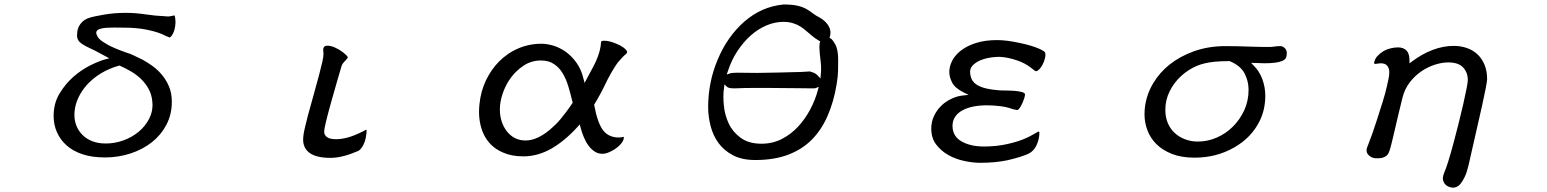

<svg xmlns="http://www.w3.org/2000/svg" viewBox="-20 -683 7040 874"><path d="M500 -557.6 545.9 -557.1Q605.5 -557.1 652.6 -546.9Q699.7 -536.6 723.6 -524.9Q725.1 -524.4 728.5 -522.5Q733.9 -519 737.8 -518.1Q744.1 -515.6 747.6 -514.2Q751 -512.7 752 -512.2Q758.8 -514.6 765.6 -526.9Q777.3 -546.9 778.8 -579.6Q778.8 -582 778.8 -584.5Q778.8 -599.1 774.9 -612.8Q771 -612.8 765.6 -611.3Q751.5 -607.9 745.1 -607.9Q738.8 -607.9 733.4 -608.9Q686.5 -610.8 641.6 -617.7Q597.2 -624.5 550.8 -624.5Q501.5 -624.5 455.1 -616.7Q432.1 -612.8 412.1 -608.6Q392.1 -604.5 377 -598.6Q361.8 -591.3 352.5 -581.5Q343.3 -571.8 338.4 -561.3Q333.5 -550.8 332 -540.3Q330.6 -529.8 330.6 -522Q330.6 -505.9 340.3 -494.1L342.8 -491.7Q354.5 -480 384.8 -465.8Q409.2 -455.1 461.4 -426.3L477.5 -417.5L460 -413.1Q431.2 -405.3 390.6 -385.3Q349.6 -364.7 313 -332.5Q276.4 -299.8 250.2 -255.9Q224.1 -211.9 224.1 -155.3Q224.1 -115.7 239 -81.5Q253.9 -47.4 282.7 -21.5Q311.5 4.4 355 19Q398.4 33.7 458.5 33.7Q518.6 33.7 574 15.6Q629.4 -2.4 671.4 -35.6Q712.9 -68.4 737.5 -115.2Q762.2 -162.1 762.2 -219.7Q762.2 -259.3 749 -290Q733.4 -327.6 703.1 -357.9Q688.5 -372.6 671.9 -384.3Q648.4 -400.9 628.4 -411.6Q606.9 -422.4 587.6 -431.2Q568.4 -439.9 564 -440.9H563Q500.5 -462.4 470.2 -479.5Q443.8 -494.1 432.1 -505.9Q424.3 -513.7 421.9 -521.5Q418 -527.8 418 -533.9Q418 -540 422.4 -544.4Q425.3 -547.4 429.7 -549.3Q443.4 -555.2 466.3 -556.6Q482.4 -557.6 500 -557.6ZM674.3 -205.6Q674.3 -172.9 659.7 -144Q642.6 -109.4 611.8 -83.7Q581.1 -58.1 541.7 -43.9Q502.4 -29.8 461.9 -29.8Q427.2 -29.8 400.6 -40Q374 -50.3 355.7 -68.6Q337.4 -86.9 328.1 -110.1Q318.8 -133.3 318.8 -159.2Q318.8 -209 345.7 -255.4Q377.4 -311 440.4 -349.6Q477.5 -372.1 523.9 -384.8Q553.2 -371.6 578.1 -356.9Q631.3 -324.7 656.7 -277.8Q670.4 -252.9 673.3 -221.2Q674.3 -213.4 674.3 -205.6Z M1556.6 -412.1Q1559.6 -415.5 1561.5 -418.5Q1563.5 -421.4 1563.5 -422.1Q1563.5 -422.9 1563 -423.3Q1557.6 -432.6 1541 -445.3Q1523.4 -458.5 1504.6 -466.8Q1485.8 -475.1 1469.2 -475.1Q1460.9 -475.1 1456.5 -470.7Q1451.2 -465.3 1451.2 -456.1Q1451.2 -454.1 1451.7 -451.2Q1452.6 -444.8 1452.6 -438Q1452.6 -425.8 1447.3 -401.4Q1435.1 -348.6 1414.6 -276.4Q1386.7 -177.2 1381.3 -155.8Q1372.6 -121.1 1369.6 -108.4Q1359.9 -70.3 1359.9 -47.9Q1359.9 -7.8 1390.1 13.7Q1421.4 35.6 1483.4 35.6Q1513.7 35.6 1544.4 27.3Q1573.7 20 1606.4 5.9Q1616.7 2 1624.5 -8.3Q1644 -33.2 1647.9 -74.7Q1648.9 -82 1648.9 -88.9Q1647.9 -91.3 1647 -92.8Q1640.6 -89.8 1633.3 -85.4Q1591.3 -64.5 1562.3 -56.9Q1533.2 -49.3 1510.7 -49.3Q1481.9 -49.3 1469.7 -58.1Q1455.6 -67.4 1455.6 -84Q1455.6 -104 1487.3 -217.8Q1500 -263.7 1513.2 -308.6Q1534.7 -383.3 1535.4 -384.5Q1536.1 -385.7 1536.6 -386.7Q1537.1 -387.7 1537.6 -388.9Q1538.1 -390.1 1538.8 -391.1Q1539.6 -392.1 1540 -393.1Q1543 -397.9 1556.6 -412.1Z M2444.3 -483.9Q2362.8 -483.9 2293.9 -438Q2272 -422.9 2252.4 -403.8Q2215.8 -366.7 2192.1 -317.1Q2168.5 -267.6 2162.6 -209Q2160.6 -190.9 2160.6 -173.8Q2160.6 -142.1 2167.5 -113.3Q2180.2 -60.1 2214.4 -25.4Q2236.8 -2.9 2268.1 10.7Q2308.1 28.8 2362.3 28.8Q2427.7 28.8 2489.7 -6.3Q2551.8 -42 2609.9 -106.4L2618.7 -116.7L2622.6 -103.5Q2627.9 -81.5 2637.2 -59.6Q2656.2 -13.2 2687 6.8Q2702.1 17.1 2722.7 17.1Q2735.8 17.1 2752.9 9.8Q2781.2 -2.4 2800.8 -22Q2819.8 -41 2819.8 -56.6Q2819.8 -59.1 2819.3 -60.1Q2818.4 -60.1 2813.5 -59.1Q2805.7 -57.1 2796.9 -57.1Q2749 -57.1 2723.6 -92.3Q2699.2 -126 2684.6 -206.5Q2714.4 -255.4 2736.3 -301.8Q2758.3 -348.1 2786.6 -390.6Q2789.1 -395 2793.5 -399.9Q2800.3 -407.2 2806.2 -414.1Q2819.3 -429.2 2830.6 -438.5Q2835 -442.4 2835 -445.8Q2835 -449.7 2829.6 -456.1Q2825.2 -461.4 2817.9 -466.8Q2805.2 -476.1 2787.1 -483.4Q2753.9 -497.6 2731 -497.6Q2717.8 -497.6 2716.3 -493.2Q2714.4 -451.7 2692.4 -403.3Q2682.1 -381.3 2670.9 -361.3Q2659.7 -341.3 2641.1 -305.7L2636.2 -324.2Q2626 -367.2 2604.5 -397Q2572.8 -441.4 2528.3 -463.4Q2514.2 -470.7 2499.5 -475.1Q2469.7 -483.9 2444.3 -483.9ZM2372.1 -43.5Q2320.3 -43.5 2287.1 -85.4Q2272 -105 2263.7 -130.1Q2255.4 -155.3 2255.4 -184.6Q2255.4 -220.2 2269 -259.3Q2288.6 -315.4 2328.1 -355.5Q2345.2 -372.6 2365.7 -385.7Q2400.4 -407.7 2442.4 -407.7Q2478 -407.7 2501.5 -391.6Q2524.9 -376.5 2540.8 -350.3Q2556.6 -324.2 2566.9 -290.5Q2577.1 -256.8 2586.9 -215.3Q2569.3 -189 2556.9 -172.9Q2544.4 -156.7 2533.2 -142.8Q2522 -128.9 2508.5 -115.7Q2495.1 -102.5 2484.6 -93.8Q2474.1 -85 2465.3 -78.6Q2430.7 -54.2 2400.4 -46.9Q2386.2 -43.5 2372.1 -43.5Z M3203.6 -195.3Q3203.6 -153.3 3214.6 -109.9Q3225.6 -66.4 3250.5 -32.2Q3275.4 2 3316.4 23.7Q3357.4 45.4 3418 45.4Q3503.4 45.4 3567.1 21.5Q3630.9 -2.4 3675 -46.9Q3719.2 -91.3 3747.1 -155.3Q3775.4 -219.7 3788.6 -300.3Q3794.4 -334.5 3794.9 -361.3Q3795.4 -388.7 3795.4 -411.1Q3795.4 -433.6 3792 -451.9Q3788.6 -470.2 3781.7 -481.9Q3772 -498.5 3765.6 -504.9Q3763.2 -507.3 3761.7 -507.8L3755.9 -510.7L3757.8 -516.6Q3760.3 -525.4 3760.3 -534.2Q3760.3 -560.5 3737.3 -583.5Q3726.6 -594.2 3711.4 -603Q3693.4 -611.8 3679.2 -623Q3666 -633.3 3650.1 -642.3Q3634.3 -651.4 3610.1 -657Q3585.9 -662.6 3547.4 -662.6Q3446.8 -653.3 3368.2 -584.5Q3329.6 -550.8 3299.3 -507.6Q3269 -464.4 3247.6 -413.1Q3203.6 -310.1 3203.6 -195.3ZM3476.6 -282.7 3591.3 -281.7Q3619.1 -281.7 3641.6 -281.2Q3664.1 -280.8 3674.8 -280.8H3686Q3689.9 -280.8 3693.4 -282.2L3707 -287.6L3703.1 -273.4Q3691.4 -228.5 3668.5 -185.3Q3645.5 -142.1 3613.8 -107.4Q3581.5 -72.3 3539.3 -50.5Q3497.1 -28.8 3446.3 -28.8Q3388.2 -28.8 3351.6 -55.7Q3315.4 -82 3297.1 -121.1Q3278.8 -160.2 3274.9 -204.6Q3272.9 -223.6 3272.9 -243.9Q3272.9 -264.2 3275.9 -284.2L3277.8 -298.8L3288.6 -288.6Q3292 -284.7 3299.8 -282.7Q3307.6 -280.8 3323.2 -280.8H3326.2Q3367.2 -282.7 3406.7 -282.7ZM3715.8 -402.3Q3717.8 -388.7 3717.8 -363.3Q3717.8 -355 3714.8 -325.7Q3702.6 -338.9 3701.7 -339.8Q3691.9 -349.6 3680.9 -353Q3669.9 -356.4 3666.5 -357.9Q3660.6 -357.4 3648.7 -356.7Q3636.7 -356 3631.1 -355.7Q3625.5 -355.5 3619.6 -355.2Q3613.8 -355 3607.4 -355Q3591.8 -354.5 3524.9 -352.8Q3458 -351.1 3427.7 -351.1Q3397.5 -351.1 3374.5 -351.6Q3351.6 -352.1 3337.6 -352.1Q3323.7 -352.1 3318.1 -351.3Q3312.5 -350.6 3310.1 -350.6Q3305.7 -349.6 3302.2 -348.6L3288.1 -343.8L3293 -357.9Q3309.6 -409.7 3336.9 -450.7Q3392.6 -534.7 3469.2 -567.4Q3507.3 -583.5 3546.9 -583.5Q3571.3 -583.5 3590.8 -577.1Q3609.4 -571.3 3624 -562Q3638.2 -552.7 3650.4 -542Q3662.1 -531.7 3672.9 -522.9Q3681.2 -515.6 3691.2 -508.5Q3701.2 -501.5 3708.5 -497.6L3713.9 -495.1L3711.9 -489.3Q3710 -481 3710 -466.8Q3710 -448.7 3715.8 -402.3Z M4396 -357.4V-357.9Q4397 -375.5 4410.9 -388.2Q4424.8 -400.9 4443.4 -408.7Q4474.1 -421.4 4514.6 -423.8Q4522 -424.3 4529.3 -424.3H4529.8Q4568.4 -422.4 4610.8 -407.7Q4629.9 -401.4 4645.5 -392.6Q4661.1 -383.8 4672.4 -375Q4687.5 -363.3 4690.2 -361.6Q4692.9 -359.9 4693.8 -359.4Q4695.3 -358.9 4696.3 -358.9Q4702.1 -358.9 4710.4 -367.2Q4718.8 -375.5 4726.1 -389.2Q4733.4 -402.8 4736.8 -418.5Q4738.8 -426.3 4738.8 -432.6Q4738.8 -439 4737.3 -444.3Q4732.9 -451.2 4710.9 -460.9Q4677.7 -475.6 4623 -487.3Q4562 -500.5 4519.5 -500.5Q4464.8 -500.5 4424.3 -487.8Q4361.8 -468.3 4329.1 -428.7Q4320.3 -418 4314.5 -406.7Q4301.3 -380.9 4301.3 -355.5Q4301.3 -332 4314.5 -306.6Q4327.6 -281.7 4366.7 -262.2L4389.2 -251L4364.3 -248.5Q4335.9 -245.6 4310.1 -232.9Q4255.9 -207 4231.4 -154.3Q4219.2 -128.4 4219.2 -97.7Q4219.2 -54.2 4241.7 -24.9Q4264.6 4.9 4298.1 23.4Q4331.5 42 4370.8 50Q4410.2 58.1 4441.4 58.1Q4515.6 58.1 4571 45.2Q4626.5 32.2 4660.2 17.6Q4686 5.4 4698.7 -22.5Q4711.4 -50.3 4711.4 -80.1Q4711.4 -81.5 4709.5 -84Q4709.5 -84.5 4709 -84.5Q4704.6 -83.5 4688 -73.7Q4665 -60.1 4648.4 -53.2Q4614.3 -38.1 4564.9 -27.1Q4515.6 -16.1 4459 -16.1Q4398.4 -16.1 4358.4 -38.6Q4315.9 -62 4315.9 -110.4Q4315.9 -135.3 4329.6 -153.8Q4342.8 -171.9 4364.7 -182.6Q4406.2 -203.6 4472.7 -203.6Q4502.4 -203.6 4533.7 -199.7Q4564.9 -195.8 4592.3 -185.5Q4607.4 -182.1 4610.4 -182.1Q4616.7 -182.1 4627 -199.7Q4635.7 -214.8 4642.6 -236.3Q4646 -248 4646 -252.9Q4646 -259.3 4634.3 -263.2Q4618.7 -268.1 4597.2 -269.5Q4575.2 -271 4553 -271Q4530.8 -271 4518.6 -272.9Q4441.9 -279.3 4414.6 -306.6Q4405.3 -315.9 4401.4 -327.1Q4396 -341.3 4396 -357.4ZM4709 -84.5Z M5674.8 -397Q5715.3 -395 5735.4 -395Q5792.5 -395 5815.9 -405.3Q5829.6 -411.1 5833.5 -419.4Q5837.4 -427.7 5837.4 -438.5Q5837.4 -440.9 5837.4 -443.4Q5837.4 -451.2 5834 -456.5Q5827.6 -467.8 5816.4 -471.7Q5813 -473.1 5811.5 -473.1Q5794.4 -473.1 5782.2 -471.2Q5770 -469.2 5756.8 -469.2Q5712.4 -469.2 5673.3 -470.7Q5608.9 -473.1 5557.6 -473.1Q5479 -473.1 5411.1 -448.2Q5288.6 -402.8 5229.5 -304.2Q5189.9 -237.8 5189.9 -162.1Q5189.9 -125.5 5203.1 -90.1Q5216.3 -54.7 5243.9 -27.1Q5271.5 0.5 5314.7 17.6Q5357.9 34.7 5418 34.7Q5517.1 34.7 5598.1 -11.7Q5677.2 -56.6 5714.8 -133.8Q5739.7 -185.1 5739.7 -247.1Q5739.7 -286.6 5726.1 -323Q5712.4 -359.4 5688 -383.3ZM5663.6 -274.4Q5663.6 -224.1 5644 -181.2Q5624 -138.2 5592 -106.4Q5560.1 -74.7 5518.6 -56.6Q5477.1 -38.6 5432.6 -38.6Q5401.9 -38.6 5375 -48.8Q5318.4 -70.3 5295.9 -123Q5284.7 -149.9 5284.7 -182.6Q5284.7 -228.5 5304.7 -268.1Q5324.2 -307.1 5356 -336.4Q5387.7 -365.7 5427.2 -382.8Q5460.9 -397 5508.3 -401.9Q5537.6 -404.8 5576.2 -404.8H5577.6Q5627.4 -383.8 5645.5 -348.6Q5663.6 -313.5 5663.6 -274.4Z M6572.3 -398.9Q6619.6 -398.9 6640.6 -375.5Q6661.6 -352.5 6661.6 -318.4Q6661.6 -300.3 6640.6 -208Q6619.1 -115.2 6595.7 -28.8Q6569.8 67.9 6553.7 104.5Q6547.9 118.7 6547.9 128.9Q6547.9 138.2 6552.7 147.5Q6557.6 157.2 6567.9 163.6Q6572.3 166 6575.7 167.2Q6579.1 168.5 6580.6 168.9Q6582 169.4 6583.5 169.7Q6585 169.9 6586.2 170.2Q6587.4 170.4 6588.4 170.7Q6589.4 170.9 6590.3 170.9Q6592.3 171.4 6593.8 171.4Q6602.1 171.4 6610.8 167.5Q6629.9 159.7 6647.5 122.1Q6657.2 102.1 6664.6 70.8Q6703.6 -99.1 6725.6 -197.8Q6747.6 -296.4 6749.5 -321.8Q6749.5 -358.9 6738.3 -386.7Q6726.1 -416.5 6705.8 -435.5Q6685.5 -454.6 6657.5 -464.4Q6629.4 -474.1 6597.7 -474.1Q6549.3 -474.1 6501 -455.6Q6452.6 -437 6407.7 -403.3L6396 -394.5V-409.2Q6396 -439.5 6382.1 -453.4Q6368.2 -467.3 6343.8 -467.3Q6328.1 -467.3 6310.5 -463.1Q6293 -459 6278.3 -450.7Q6261.7 -440.4 6250 -427.7Q6238.3 -415 6234.9 -397Q6234.9 -394.5 6235.4 -393.6Q6241.2 -390.6 6252 -393.6Q6258.8 -395 6264.6 -395Q6287.1 -395 6295.9 -382.3Q6304.2 -370.6 6304.2 -354.7Q6304.2 -338.9 6300.3 -322Q6296.4 -305.2 6293.5 -291.5Q6287.6 -262.7 6274.2 -220Q6260.7 -177.2 6247.1 -134.8Q6227.5 -73.2 6206.1 -19Q6203.6 -13.7 6203.1 -11.7Q6200.7 -5.9 6200.7 0.5Q6200.7 20.5 6222.2 32.2Q6232.4 37.6 6248 37.6Q6269 37.6 6279.8 32.7Q6290.5 28.3 6296.1 21.2Q6301.8 14.2 6304.2 5.6Q6306.6 -2.9 6309.6 -11.2Q6315.9 -34.2 6328.1 -87.4Q6346.2 -166 6364.7 -240.2Q6375 -279.8 6398.4 -309.6Q6421.9 -339.4 6451.7 -359.4Q6481 -378.9 6512.9 -388.9Q6544.9 -398.9 6572.3 -398.9Z"/></svg>

Font: Bakudai
Style: ExtraLight
Weight: 200
Version: Version 1.48